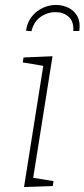

<svg xmlns="http://www.w3.org/2000/svg" viewBox="-20 -753 341 775"><path d="M77 2 157 -502 168 -485 72 -501 75 -521 192 -526 112 -23 103 -37 196 -22 193 -2ZM206 -733Q234 -733 257.5 -721Q281 -709 293 -686Q305 -663 300 -628H276Q278 -667 257 -685.5Q236 -704 205 -704Q171 -704 143.5 -684.5Q116 -665 107 -627L85 -629Q90 -664 109 -687Q128 -710 153.5 -721.5Q179 -733 206 -733Z"/></svg>

Font: Bitter Thin ExtraLight
Style: Italic
Weight: 250
Italic angle: -9°
Version: Version 2.002